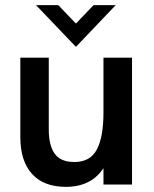

<svg xmlns="http://www.w3.org/2000/svg" viewBox="-20 -717 598 746"><path d="M236 9Q149.5 9 104.2 -41.5Q59 -92 59 -184V-493H169.5V-214Q169.5 -152 192.5 -119.8Q215.5 -87.5 269 -87.5Q330.5 -87.5 356.2 -136Q382 -184.5 382 -281V-493H493V0H382V-63.5Q334 9 236 9ZM120 -697H206.5L275 -625.5L343.5 -697H429.5L275 -535Z"/></svg>

Font: HK Grotesk SemiBold
Style: Regular
Weight: 600
Designer: Alfredo Marco Pradil
Foundry: Hanken Design Co.
Version: Version 3.001;FEAKit 1.0